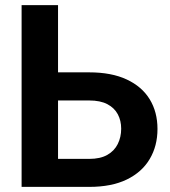

<svg xmlns="http://www.w3.org/2000/svg" viewBox="-20 -731 666 751"><path d="M329 0H64.5V-711H207V-448H329Q416 -448 475.5 -420.2Q535 -392.5 565.5 -342.8Q596 -293 596 -226.5Q596 -160 565.5 -108.8Q535 -57.5 475.8 -28.8Q416.5 0 329 0ZM329 -109.5Q372 -109.5 399.5 -125Q427 -140.5 440.5 -167.5Q454 -194.5 454 -227.5Q454 -259 440.8 -284Q427.5 -309 400 -323.5Q372.5 -338 329 -338H207V-109.5Z"/></svg>

Font: Roberto Sans
Style: Bold
Weight: 700
Designer: Google (font) & Cristiano Sobral (main changes)
Version: Version 1.000;October 12, 2021;FontCreator 14.0.0.2814 64-bi